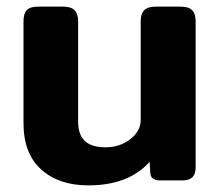

<svg xmlns="http://www.w3.org/2000/svg" viewBox="-20 -545 663 580"><path d="M51 -173V-481Q51 -504 61 -514.5Q71 -525 96 -525H170Q195 -525 205.5 -514Q216 -503 216 -481V-178Q216 -138 236.5 -119Q257 -100 299 -100Q342 -100 373.5 -124.5Q405 -149 405 -182V-481Q405 -503 415.5 -514Q426 -525 450 -525H525Q550 -525 560.5 -514Q571 -503 571 -481V-39Q571 0 532 0H463Q435 0 434 -23L432 -56Q368 15 247 15Q158 15 104.5 -33Q51 -81 51 -173Z"/></svg>

Font: Mitr Medium
Style: Regular
Weight: 500
Designer: Thanarat Vachiruckul
Foundry: Cadson Demak
Version: Version 1.002